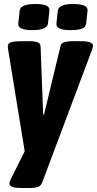

<svg xmlns="http://www.w3.org/2000/svg" viewBox="-20 -730 483 956"><path d="M89 206Q55 206 41 200.5Q27 195 27 183Q27 178 29.5 172.5Q32 167 34 161L103 23L21 -480Q20 -486 19.5 -491.5Q19 -497 19 -501Q19 -515 37 -520Q55 -525 85 -525H132Q151 -525 166 -520Q181 -515 182 -499L195 -159H199L281 -499Q284 -515 300.5 -520Q317 -525 338 -525H383Q443 -525 443 -502Q443 -494 437 -479L190 179Q183 196 168.5 201Q154 206 133 206ZM331 -580Q257 -580 261 -613L268 -677Q272 -710 345 -710Q419 -710 416 -677L409 -613Q407 -596 389 -588Q371 -580 331 -580ZM141 -580Q67 -580 71 -613L78 -677Q82 -710 155 -710Q194 -710 211 -702Q228 -694 226 -677L219 -613Q215 -580 141 -580Z"/></svg>

Font: Asap Condensed Condensed ExtraBold
Style: Italic
Weight: 800
Width: 3
Italic angle: -6°
Designer: Pablo Cosgaya
Foundry: Omnibus-Type
Version: Version 3.001; ttfautohint (v1.8.4.7-5d5b)